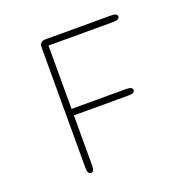

<svg xmlns="http://www.w3.org/2000/svg" viewBox="-114 -732 846 849"><g transform="rotate(-20 309.5 -307.0)"><path d="M524 -604Q524 -597 516.8 -592.8Q509.5 -588.5 495 -588.5H189.5V-290.5H447.5Q476 -290.5 476 -275Q476 -260 447.5 -260H189.5V-24Q189.5 5 174 5Q158 5 158 -24V-590.5Q158 -619 186.5 -619H495Q509.5 -619 516.8 -615.2Q524 -611.5 524 -604Z"/></g></svg>

Font: Sono Monospace ExtraLight
Style: Regular
Weight: 250
Version: Version 2.112